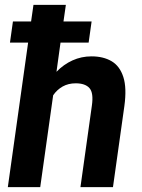

<svg xmlns="http://www.w3.org/2000/svg" viewBox="-20 -770 584 790"><path d="M356.4 -538.1Q405.3 -538.1 439.2 -518.1Q473.1 -498 487.5 -453.1Q502 -408.2 491.7 -333.5L444.8 0H311L357.9 -334.5Q365.7 -387.7 348.1 -407.5Q330.6 -427.2 291.5 -427.2Q261.2 -427.2 237.8 -414.1Q214.4 -400.9 198.7 -377.9L145.5 0H12.2L95.7 -594.7H21L33.2 -681.6H107.9L117.7 -750H251L241.2 -681.6H356.9L344.7 -594.7H229L212.4 -474.6Q241.7 -504.9 278.3 -521.5Q314.9 -538.1 356.4 -538.1Z"/></svg>

Font: Robert Sans ExtraBold
Style: Italic
Weight: 800
Italic angle: -8°
Designer: Christian Robertson (extended by Adam Twardoch)
Foundry: Google
Version: Version 12.135;April 2, 2019;FontCreator 11.5.0.2425 64-bit;